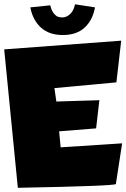

<svg xmlns="http://www.w3.org/2000/svg" viewBox="-21 -894 602 915"><path d="M556.6 -700.2 533.7 -501.5 238.3 -474.1 247.6 -410.2 452.6 -416.5 437 -282.2 260.7 -268.1 268.1 -191.9 561 -210.9 531.2 -17.1Q529.8 -7.8 64 1L-1 -658.7ZM123.5 -858.9 218.3 -868.7Q227.5 -829.6 252.9 -814.9Q281.7 -805.2 303.2 -819.3Q327.6 -834 336.9 -873.5L431.6 -858.9Q420.9 -798.3 382.6 -762.7Q344.2 -727.1 278.3 -727.1Q212.9 -727.1 173.8 -762.9Q134.8 -798.8 123.5 -858.9Z"/></svg>

Font: Lapsus Pro (theguybrush.com)
Style: Bold
Weight: 700
Designer: Jose Roses
Version: Version 1.00 February 9, 2018, initial release